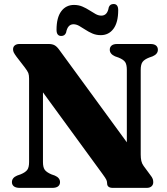

<svg xmlns="http://www.w3.org/2000/svg" viewBox="-20 -914 812 934"><path d="M272 -28Q272 -15.5 263.2 -8Q254.5 -0.5 236 0H74.5Q56 -0.5 47 -8Q38 -15.5 38 -28Q38 -49.5 63.5 -60L80.5 -66Q103.5 -75.5 112.5 -87.5Q121.5 -99.5 121.5 -126V-531Q121.5 -548.5 117.8 -558.5Q114 -568.5 100.5 -586L60 -638.5Q50.5 -651.5 47 -658.8Q43.5 -666 43.5 -674Q43.5 -686.5 52 -693.2Q60.5 -700 74.5 -700H217Q234 -700 245.2 -694Q256.5 -688 268 -672L623.5 -185.5L597 -113V-574Q597 -599.5 589 -611.8Q581 -624 556.5 -634L539.5 -640Q514 -651.5 514 -672Q514 -685 523 -692.5Q532 -700 550 -700H711.5Q730 -700 739 -692.5Q748 -685 748 -672Q748 -651 722.5 -640L705.5 -634Q682.5 -625 673.5 -612.8Q664.5 -600.5 664.5 -574V-162.5Q664.5 -144.5 667.5 -131.2Q670.5 -118 678.5 -107L709.5 -65Q721 -50.5 723.2 -43Q725.5 -35.5 725.5 -27.5Q725.5 -15 717 -7.5Q708.5 0 693.5 0H529Q501 0 501 -22.5Q501 -31 497.5 -39Q494 -47 478.5 -68L130 -545.5L189 -583.5V-125.5Q189 -101 197.2 -88.8Q205.5 -76.5 229.5 -66L246.5 -60Q272 -49 272 -28ZM470 -743Q448 -743 429.5 -751Q411 -759 395.2 -769.5Q379.5 -780 365.2 -788Q351 -796 337.5 -796Q309 -796 301.5 -755.5Q295.5 -739 278 -739Q255 -739 255 -769Q255 -828.5 278 -859.2Q301 -890 340 -890Q362.5 -890 381 -882Q399.5 -874 415.2 -863.8Q431 -853.5 445 -845.8Q459 -838 473 -838Q502.5 -838 509 -878Q514.5 -894.5 532.5 -894.5Q555 -894.5 555 -864.5Q555 -805 532 -774Q509 -743 470 -743Z"/></svg>

Font: Fraunces
Style: Bold
Weight: 700
Version: Version 1.000;[b76b70a41]